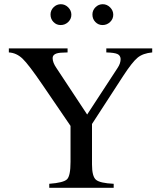

<svg xmlns="http://www.w3.org/2000/svg" viewBox="-20 -892 762 912"><path d="M467 -773Q447 -773 433 -787.5Q419 -802 419 -823Q419 -843 433.5 -857.5Q448 -872 468 -872Q488 -872 503 -857Q518 -842 518 -822Q518 -802 503 -787.5Q488 -773 467 -773ZM268 -773Q248 -773 234 -787.5Q220 -802 220 -823Q220 -843 234.5 -857.5Q249 -872 269 -872Q289 -872 304 -857Q319 -842 319 -822Q319 -802 304 -787.5Q289 -773 268 -773ZM703 -662V-643Q659 -639 633.5 -618Q608 -597 565 -531L417 -303V-111Q417 -54 436 -38Q455 -22 520 -19V0H214V-19Q282 -24 298.5 -40.5Q315 -57 315 -123V-294L184 -486Q116 -586 87 -613.5Q58 -641 22 -643V-662H301V-643L277 -642Q230 -641 230 -616Q230 -595 248 -569L394 -348L539 -570Q553 -591 553 -612Q552 -629 537.5 -635.5Q523 -642 485 -643V-662Z"/></svg>

Font: STIX
Style: Regular
Weight: 400
Designer: MicroPress Inc., with final additions and corrections provided by Coen Hoffman, Elsevier (retired)
Version: Version 1.1.1